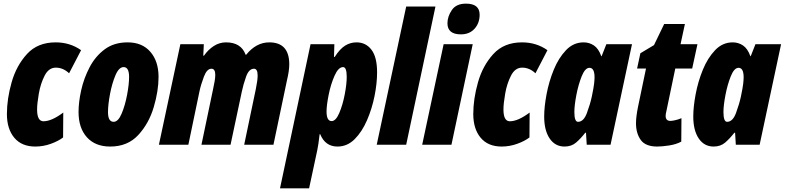

<svg xmlns="http://www.w3.org/2000/svg" viewBox="-20 -796 4316 1056"><path d="M174 10Q218 10 259.5 -5Q301 -20 327 -40L328 -177Q264 -129 219 -129Q184 -129 184 -194Q184 -226 193.5 -281Q203 -336 225.5 -380Q248 -424 287 -424Q327 -424 360 -393L426 -520Q365 -563 286 -563Q187 -563 128.5 -499Q70 -435 44 -343.5Q18 -252 18 -169Q18 -87 58.5 -38.5Q99 10 174 10Z M586 10Q682 10 740.5 -53.5Q799 -117 825.5 -206.5Q852 -296 852 -373Q852 -459 807 -511Q762 -563 682 -563Q607 -563 555.5 -524.5Q504 -486 472.5 -425.5Q441 -365 426.5 -299.5Q412 -234 412 -180Q412 -92 458 -41Q504 10 586 10ZM605 -126Q574 -126 574 -179Q574 -220 585 -278.5Q596 -337 615 -382Q634 -427 660 -427Q690 -427 690 -373Q690 -333 679 -274.5Q668 -216 649 -171Q630 -126 605 -126Z M854 0H1016L1077 -293Q1085 -331 1101.5 -374.5Q1118 -418 1143 -418Q1164 -418 1164 -384Q1164 -370 1160.5 -349Q1157 -328 1152 -306L1088 0H1248L1310 -292Q1318 -331 1333.5 -374.5Q1349 -418 1377 -418Q1397 -418 1397 -381Q1397 -354 1387 -306L1323 0H1484L1558 -353Q1571 -407 1571 -442Q1571 -563 1461 -563Q1389 -563 1334 -495H1331Q1306 -563 1223 -563Q1187 -563 1156 -543Q1125 -523 1102 -490H1098L1101 -553H972Z M1804 -130Q1776 -130 1776 -183Q1776 -216 1787.5 -274Q1799 -332 1820 -379.5Q1841 -427 1867 -427Q1887 -427 1887 -373Q1887 -334 1876 -276.5Q1865 -219 1846 -174.5Q1827 -130 1804 -130ZM1520 240H1680L1725 30Q1731 3 1738 -58H1741Q1769 10 1836 10Q1890 10 1930.5 -30.5Q1971 -71 1998.5 -134.5Q2026 -198 2040 -268Q2054 -338 2054 -398Q2054 -482 2023 -522.5Q1992 -563 1941 -563Q1907 -563 1878 -545Q1849 -527 1821 -483H1817L1819 -553H1688Z M2052 0 2214 -760H2375L2214 0Z M2515 -607Q2562 -607 2590 -638Q2618 -669 2618 -715Q2618 -776 2543 -776Q2489 -776 2465 -740.5Q2441 -705 2441 -668Q2441 -607 2515 -607ZM2302 0H2463L2580 -553H2420Z M2739 10Q2783 10 2824.5 -5Q2866 -20 2892 -40L2893 -177Q2829 -129 2784 -129Q2749 -129 2749 -194Q2749 -226 2758.5 -281Q2768 -336 2790.5 -380Q2813 -424 2852 -424Q2892 -424 2925 -393L2991 -520Q2930 -563 2851 -563Q2752 -563 2693.5 -499Q2635 -435 2609 -343.5Q2583 -252 2583 -169Q2583 -87 2623.5 -38.5Q2664 10 2739 10Z M3159 -126Q3139 -126 3139 -180Q3139 -216 3150 -273.5Q3161 -331 3179.5 -377Q3198 -423 3222 -423Q3250 -423 3250 -371Q3250 -357 3247.5 -335Q3245 -313 3235 -265Q3226 -223 3208 -174.5Q3190 -126 3159 -126ZM3085 10Q3123 10 3148.5 -12Q3174 -34 3199 -66H3203L3207 0H3338L3456 -553H3315L3289 -487H3287Q3272 -529 3246.5 -546Q3221 -563 3190 -563Q3134 -563 3093 -520Q3052 -477 3025.5 -412Q2999 -347 2986 -277.5Q2973 -208 2973 -155Q2973 -79 3003 -34.5Q3033 10 3085 10Z M3595 10Q3622 10 3660.5 4Q3699 -2 3727 -17L3728 -146Q3709 -138 3692 -134.5Q3675 -131 3667 -131Q3641 -131 3641 -159Q3641 -168 3645 -184L3694 -419H3787L3816 -553H3723L3747 -664H3633L3577 -548L3502 -503L3484 -419H3533L3489 -208Q3478 -154 3478 -118Q3478 -63 3504 -26.5Q3530 10 3595 10Z M3979 -126Q3959 -126 3959 -180Q3959 -216 3970 -273.5Q3981 -331 3999.5 -377Q4018 -423 4042 -423Q4070 -423 4070 -371Q4070 -357 4067.5 -335Q4065 -313 4055 -265Q4046 -223 4028 -174.5Q4010 -126 3979 -126ZM3905 10Q3943 10 3968.5 -12Q3994 -34 4019 -66H4023L4027 0H4158L4276 -553H4135L4109 -487H4107Q4092 -529 4066.5 -546Q4041 -563 4010 -563Q3954 -563 3913 -520Q3872 -477 3845.5 -412Q3819 -347 3806 -277.5Q3793 -208 3793 -155Q3793 -79 3823 -34.5Q3853 10 3905 10Z"/></svg>

Font: Noto Sans Display Condensed Black
Style: Italic
Weight: 900
Width: 3
Italic angle: -192°
Designer: Monotype Design Team
Foundry: Monotype Imaging Inc.
Version: Version 1.900